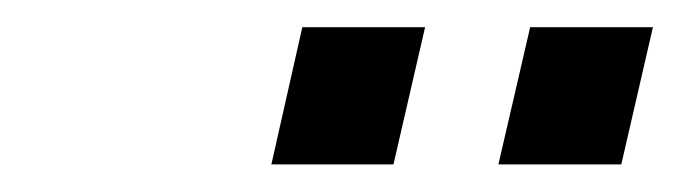

<svg xmlns="http://www.w3.org/2000/svg" viewBox="-20 -710 503 142"><path d="M180.7 -588.4 203.6 -689.9H294.4L271 -588.4ZM348.6 -588.4 372.1 -689.9H462.9L439.5 -588.4Z"/></svg>

Font: Acari Sans Medium
Style: Italic
Weight: 500
Italic angle: -13°
Designer: Alfredo Marco Pradil and Stefan Peev
Foundry: Hanken Design Co.
Version: Version 1.045